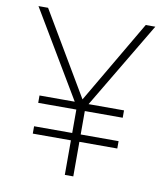

<svg xmlns="http://www.w3.org/2000/svg" viewBox="-81 -781 732 848"><g transform="rotate(10 285.0 -357.0)"><path d="M286 -342 504 -714H547L316 -326H475V-293H305V-188H475V-155H305V0H267V-155H96V-188H267V-293H96V-326H254L23 -714H66Z"/></g></svg>

Font: Noto Sans Lao Looped ExtraLight
Style: Regular
Weight: 200
Designer: Mark Frömberg, Ben Mitchell
Foundry: The Fontpad Ltd
Version: Version 1.002; ttfautohint (v1.8.4.7-5d5b)